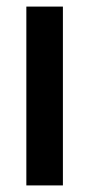

<svg xmlns="http://www.w3.org/2000/svg" viewBox="-20 -563 272 583"><path d="M171 0V-543H60V0Z"/></svg>

Font: Noto Sans Khmer ExtraCondensed SemiBold
Style: Regular
Weight: 600
Width: 2
Designer: Danh Hong and the Monotype Design Team
Foundry: Monotype Imaging Inc.
Version: Version 2.004